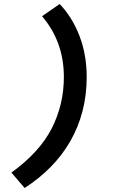

<svg xmlns="http://www.w3.org/2000/svg" viewBox="-20 -751 640 959"><path d="M103 188 37 111Q178 9 238.5 -110Q299 -229 299 -366Q299 -455 271.5 -531Q244 -607 190 -670L278 -731Q341 -665 377 -571.5Q413 -478 413 -366Q413 -276 392 -195.5Q371 -115 331 -45.5Q291 24 233.5 82.5Q176 141 103 188Z"/></svg>

Font: Source Code Pro
Style: Bold Italic
Weight: 700
Italic angle: -11°
Monospace: yes
Designer: Paul D. Hunt, Teo Tuominen
Foundry: Adobe Systems Incorporated
Version: Version 1.050;PS 1.000;hotconv 16.6.51;makeotf.lib2.5.65220